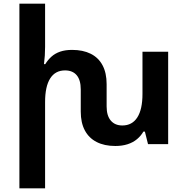

<svg xmlns="http://www.w3.org/2000/svg" viewBox="-20 -780 1016 1039"><path d="M751 -500H890V0H781L764 -68H756Q743 -45 721.5 -27Q700 -9 670.5 0.5Q641 10 604 10Q545 10 503 -11.5Q461 -33 439 -74.5Q417 -116 417 -176V-296Q417 -347 395 -373Q373 -399 332 -399Q279 -399 251.5 -355.5Q224 -312 224 -228V239H85V-760H224V-526Q224 -503 222.5 -479.5Q221 -456 218 -433H225Q239 -456 258.5 -473.5Q278 -491 305.5 -500.5Q333 -510 370 -510Q429 -510 471 -489Q513 -468 535 -426.5Q557 -385 557 -325V-204Q557 -154 579.5 -127.5Q602 -101 642 -101Q695 -101 723 -144.5Q751 -188 751 -272Z"/></svg>

Font: Noto Sans Armenian
Style: Regular
Weight: 400
Designer: Monotype Design Team
Foundry: Monotype Imaging Inc.
Version: Version 2.007